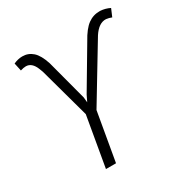

<svg xmlns="http://www.w3.org/2000/svg" viewBox="-165 -852 949 985"><g transform="rotate(-30 309.0 -359.0)"><path d="M426.8 -615.7Q458.5 -673.3 490 -696Q521.5 -718.8 561.5 -717.8Q591.8 -715.8 618.2 -702.6L599.1 -657.7Q583.5 -664.1 566.9 -666Q524.9 -668.5 489.7 -614.7L291.5 -286.6L241.7 0H182.1L233.4 -295.9L151.4 -594.2L143.6 -614.7Q125 -662.1 89.4 -662.1Q75.7 -662.1 57.1 -656.2L46.9 -703.1Q73.2 -715.3 99.1 -715.3Q134.3 -715.3 160.2 -692.1Q186 -668.9 203.6 -614.7L267.1 -375L270 -344.7L287.6 -380.9Z"/></g></svg>

Font: Roboto Light
Style: Italic
Weight: 300
Italic angle: -12°
Designer: Google
Version: Version 2.134; 2016; ttfautohint (v1.6)